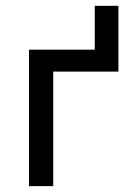

<svg xmlns="http://www.w3.org/2000/svg" viewBox="-20 -633 448 650"><path d="M160.2 -390.6V-2.9H78.1V-464.8H300.8V-613.3H380.9V-390.6Z"/></svg>

Font: BF_TEXT
Style: Regular
Weight: 400
Foundry: EA DICE
Version: Version 1.404